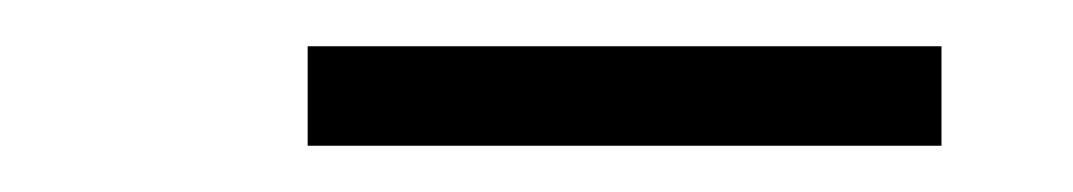

<svg xmlns="http://www.w3.org/2000/svg" viewBox="-20 -712 464 83"><path d="M113 -649V-692H387V-649Z"/></svg>

Font: Mach ExtraLight
Style: Regular
Weight: 250
Version: Version 1.002